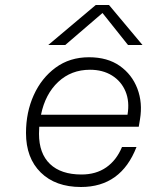

<svg xmlns="http://www.w3.org/2000/svg" viewBox="-20 -739 590 768"><path d="M363 -719H416L550 -559H492L390 -687L241 -559H173ZM84 -207Q84 -290 115 -358.5Q146 -427 202.5 -468.5Q259 -510 336 -510Q410 -510 459 -475.5Q508 -441 529.5 -384.5Q551 -328 540 -262L535 -232H137Q136 -218 136 -204Q136 -125 180 -83Q224 -41 306 -41Q364 -41 405 -69.5Q446 -98 468 -151H526Q464 9 304 9Q202 9 143 -49Q84 -107 84 -207ZM340 -460Q265 -460 213 -411.5Q161 -363 144 -280H490Q499 -333 482 -373.5Q465 -414 428 -437Q391 -460 340 -460Z"/></svg>

Font: Overused Grotesk Light
Style: Italic
Weight: 300
Italic angle: -10°
Version: Version 0.003